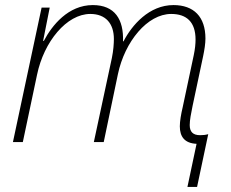

<svg xmlns="http://www.w3.org/2000/svg" viewBox="-20 -560 910 757"><path d="M755 7 719 177H757L801 -31C790 -28 781 -27 769 -27C740 -27 728 -41 728 -67C728 -86 733 -112 739 -141L781 -339C786 -363 790 -388 790 -408C790 -494 744 -540 664 -540C568 -540 500 -461 467 -397H465C468 -483 433 -540 346 -540C249 -540 185 -460 153 -399H150L176 -530H144L31 0H70L126 -265C153 -396 243 -505 336 -505C396 -505 429 -468 429 -406C429 -388 427 -360 421 -331L350 0H389L445 -268C472 -396 561 -505 655 -505C716 -505 751 -473 751 -404C751 -387 749 -367 744 -343L700 -136C694 -111 689 -82 689 -62C689 -21 708 5 755 7Z"/></svg>

Font: Noto Sans ExtraLight
Style: Italic
Weight: 200
Italic angle: -12°
Designer: Monotype Design Team
Foundry: Monotype Imaging Inc.
Version: Version 2.013